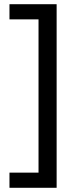

<svg xmlns="http://www.w3.org/2000/svg" viewBox="-20 -734 369 912"><path d="M25 86H163V-642H25V-714H249V158H25Z"/></svg>

Font: sinhala115
Style: Regular
Weight: 400
Designer: Jelle Bosma - Monotype Design Team
Foundry: Monotype Imaging Inc.
Version: Version 2.006